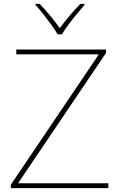

<svg xmlns="http://www.w3.org/2000/svg" viewBox="-20 -969 618 989"><path d="M538 0H36V-18L489 -689H64V-714H526V-696L73 -25H538ZM277 -792Q265 -813 245 -840.5Q225 -868 203.5 -895.5Q182 -923 163 -943V-949H184Q212 -921 239.5 -887Q267 -853 288 -824Q309 -853 337.5 -887Q366 -921 394 -949H415V-943Q397 -923 374.5 -895.5Q352 -868 331.5 -840.5Q311 -813 299 -792Z"/></svg>

Font: Noto Sans Gujarati Thin
Style: Regular
Weight: 100
Designer: Jelle Bosma - Monotype Design Team, Universal Thirst
Foundry: Monotype Imaging Inc.
Version: Version 2.106; ttfautohint (v1.8.4.7-5d5b)